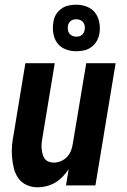

<svg xmlns="http://www.w3.org/2000/svg" viewBox="-20 -789 540 817"><path d="M140 8Q115 8 93 -2Q71 -12 57.5 -31.5Q44 -51 38.5 -74.5Q33 -98 31 -123Q29 -148 31.5 -173Q34 -198 39 -223L88 -520H213L161 -206Q159 -194 157.5 -182Q156 -170 157 -158.5Q158 -147 160.5 -136Q163 -125 169 -115.5Q175 -106 186 -101.5Q197 -97 209 -97Q224 -97 239.5 -103.5Q255 -110 266 -122Q277 -134 282.5 -149Q288 -164 290 -179L347 -520H472L386 0H261L272 -69Q261 -52 246.5 -37Q232 -22 215 -12Q198 -2 178.5 3Q159 8 140 8ZM304 -571Q280 -571 258.5 -579.5Q237 -588 224 -605.5Q211 -623 207 -646.5Q203 -670 207 -694Q209 -711 217.5 -726Q226 -741 240.5 -751.5Q255 -762 271.5 -765.5Q288 -769 305 -769Q328 -769 350 -760.5Q372 -752 385 -734.5Q398 -717 402.5 -693.5Q407 -670 403 -646Q400 -629 391.5 -614Q383 -599 368.5 -588.5Q354 -578 337.5 -574.5Q321 -571 304 -571ZM305 -633Q311 -633 317 -634.5Q323 -636 328 -640Q333 -644 336 -649.5Q339 -655 340 -661Q342 -670 340.5 -678.5Q339 -687 334.5 -693.5Q330 -700 322 -703.5Q314 -707 305 -707Q299 -707 292.5 -705.5Q286 -704 281 -700Q276 -696 273 -690.5Q270 -685 269 -679Q268 -670 269 -661.5Q270 -653 275 -646.5Q280 -640 288 -636.5Q296 -633 305 -633Z"/></svg>

Font: Iosevka SS18 Extrabold
Style: Italic
Weight: 800
Italic angle: -9°
Monospace: yes
Designer: Belleve Invis
Foundry: Belleve Invis
Version: Version 25.1.1; ttfautohint (v1.8.4)